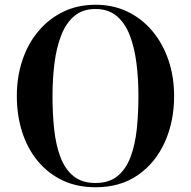

<svg xmlns="http://www.w3.org/2000/svg" viewBox="-20 -780 805 810"><path d="M383 10Q304.5 10 243 -19.5Q181.5 -49 138.5 -101.5Q95.5 -154 73.2 -224Q51 -294 51 -375Q51 -456 74.5 -526Q98 -596 142 -648.5Q186 -701 247 -730.5Q308 -760 383 -760Q457.5 -760 518.5 -730.5Q579.5 -701 623.2 -648.5Q667 -596 690.8 -526Q714.5 -456 714.5 -375Q714.5 -267 675 -179.8Q635.5 -92.5 561.5 -41.2Q487.5 10 383 10ZM383 -8Q440 -8 475.8 -37.2Q511.5 -66.5 530.8 -117.8Q550 -169 557 -235.2Q564 -301.5 564 -375Q564 -448.5 555.5 -514.8Q547 -581 527 -632.2Q507 -683.5 471.8 -712.8Q436.5 -742 383 -742Q329 -742 294 -712.8Q259 -683.5 238.8 -632.2Q218.5 -581 210 -514.8Q201.5 -448.5 201.5 -375Q201.5 -301.5 208.5 -235.2Q215.5 -169 234.8 -117.8Q254 -66.5 289.8 -37.2Q325.5 -8 383 -8Z"/></svg>

Font: Bodoni Moda SemiBold
Style: Regular
Weight: 600
Designer: Owen Earl
Foundry: indestructible type
Version: Version 2.005; ttfautohint (v1.8.4.7-5d5b)